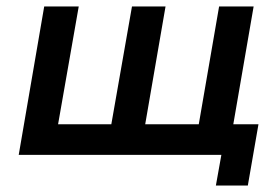

<svg xmlns="http://www.w3.org/2000/svg" viewBox="-20 -480 857 595"><path d="M430 -95H596L659 -460H766L703 -95H781L748 95H649L666 0H38L117 -460H224L160 -95H325L389 -460H493Z"/></svg>

Font: Jost* Medium
Style: Italic
Weight: 500
Italic angle: -10°
Version: Version 3.7